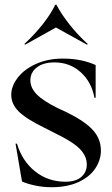

<svg xmlns="http://www.w3.org/2000/svg" viewBox="-20 -768 468 803"><path d="M72 -9 45 -167H51Q73 -94 127 -51Q181 -8 254 -8Q297 -8 320 -28Q343 -48 343 -80Q343 -115 314 -145Q285 -175 210 -211L167 -233Q87 -272 57 -303Q27 -334 27 -371Q27 -408 54.5 -443.5Q82 -479 131.5 -501Q181 -523 243 -523Q320 -523 380 -496V-359H375Q363 -425 317.5 -466Q272 -507 208 -507Q161 -507 134 -486Q107 -465 107 -432Q107 -401 133 -374Q159 -347 221 -316L258 -299Q335 -261 368.5 -224Q402 -187 402 -138Q402 -99 378.5 -63.5Q355 -28 308 -6.5Q261 15 196 15Q159 15 125 7.5Q91 0 72 -9ZM85 -581 82 -584Q125 -624 159 -667Q193 -710 211 -748H216Q237 -708 272 -664Q307 -620 347 -584L344 -581L214 -653Z"/></svg>

Font: Nyght Serif
Style: Regular
Weight: 400
Designer: Maksym Kobuzan
Version: Version 0.410;July 4, 2025;FontCreator 15.0.0.2958 64-bit